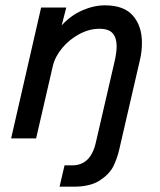

<svg xmlns="http://www.w3.org/2000/svg" viewBox="-20 -516 597 716"><path d="M220.7 100.6H249.5Q319.8 100.6 338.4 11.2L407.7 -288.6Q415 -321.3 415 -343.8Q415 -374.5 400.4 -391.6Q385.7 -408.7 350.6 -408.7Q313 -408.7 275.9 -388.9Q238.8 -369.1 211.9 -336.9Q185.1 -304.7 176.8 -269L114.7 0H21.5L133.3 -487.8H227.1L210 -421.4Q243.2 -458 286.4 -477.1Q329.6 -496.1 371.6 -496.1Q442.4 -496.1 475.8 -457.5Q509.3 -418.9 509.3 -356.4Q509.3 -322.8 501.5 -291L424.8 41Q417.5 73.7 403.1 103.3Q388.7 132.8 352.8 156.5Q316.9 180.2 254.9 180.2H202.1Z"/></svg>

Font: Acari Sans Medium
Style: Italic
Weight: 500
Italic angle: -13°
Designer: Alfredo Marco Pradil and Stefan Peev
Foundry: Hanken Design Co.
Version: Version 1.045